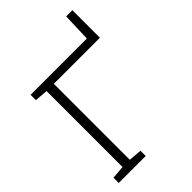

<svg xmlns="http://www.w3.org/2000/svg" viewBox="-255 -990 1095 1095"><g transform="rotate(-45 292.5 -442.0)"><path d="M33.7 0V-42.5L113.3 -48.8V-661.6L33.7 -668V-710.9H487.8L493.7 -883.8H543.5V-661.6H171.9V-48.8L251.5 -42.5V0Z"/></g></svg>

Font: Roboto Slab Light
Style: Regular
Weight: 300
Designer: Google
Version: Version 2.000; ttfautohint (v1.8.1.43-b0c9)